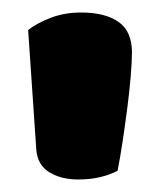

<svg xmlns="http://www.w3.org/2000/svg" viewBox="-20 -681 259 307"><path d="M168 -408Q157 -402 141 -398Q125 -394 105 -394Q78 -394 59 -405.5Q40 -417 38 -442L25 -633Q39 -644 61 -652.5Q83 -661 110 -661Q148 -661 169.5 -646Q191 -631 191 -597Q191 -583 189 -559Q187 -535 183.5 -508Q180 -481 176 -454.5Q172 -428 168 -408Z"/></svg>

Font: Baloo Paaji
Style: Regular
Weight: 400
Designer: Shuchita Grover and Ek Type
Foundry: Ek Type
Version: Version 1.443;PS 1.000;hotconv 16.6.51;makeotf.lib2.5.65220;